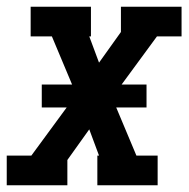

<svg xmlns="http://www.w3.org/2000/svg" viewBox="-42 -550 562 570"><path d="M-22 0V-88H51L156 -231H82V-299H172L112 -442H49V-530H228V-442H223L252 -364L317 -455V-530H497V-442H424L319 -299H393V-231H303L363 -88H426V0H247V-88H252L223 -166L158 -75V0Z"/></svg>

Font: Iosevka Slab Semibold Oblique
Style: Regular
Weight: 600
Italic angle: -9°
Monospace: yes
Designer: Belleve Invis
Foundry: Belleve Invis
Version: Version 11.1.1; ttfautohint (v1.8.3)